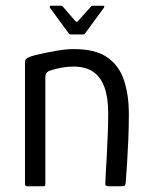

<svg xmlns="http://www.w3.org/2000/svg" viewBox="-20 -649 526 669"><path d="M75 0Q67 0 67 -8Q67 -114 67 -220Q67 -326 67 -433Q67 -439 71 -443.5Q75 -448 89 -453Q102 -457 127.5 -462.5Q153 -468 182.5 -473Q212 -478 237 -478Q314 -478 355.5 -448Q397 -418 413 -366.5Q429 -315 429 -253Q429 -207 427 -160.5Q425 -114 422.5 -75Q420 -36 418 -13Q417 -4 414.5 -2Q412 0 403 0H360Q352 0 349 -2.5Q346 -5 347 -12Q347 -18 348.5 -44Q350 -70 352 -106.5Q354 -143 355.5 -182.5Q357 -222 357 -255Q357 -309 344 -345Q331 -381 304.5 -399Q278 -417 236 -417Q214 -417 193 -413Q172 -409 155 -403Q149 -402 143.5 -396.5Q138 -391 138 -378Q138 -322 138 -260Q138 -198 138 -134.5Q138 -71 138 -8Q138 0 131 0ZM227 -529Q223 -529 220 -532L154 -622Q153 -625 153.5 -627Q154 -629 157 -629H192Q197 -629 199 -626L243 -575Q247 -571 251 -575L297 -626Q299 -629 304 -629H339Q343 -629 343.5 -627Q344 -625 342 -622L276 -532Q274 -529 269 -529Z"/></svg>

Font: Glory
Style: Regular
Weight: 400
Designer: Robert Leuschke
Foundry: Robert Leuschke
Version: Version 1.011